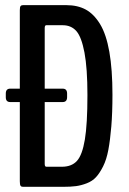

<svg xmlns="http://www.w3.org/2000/svg" viewBox="-20 -722 497 742"><path d="M159.2 -77.6H219.2Q256.8 -77.6 277.3 -100.1Q297.9 -122.6 307.9 -182.4Q317.9 -242.2 317.9 -354.5Q317.9 -458.5 306.4 -519Q294.9 -579.6 274.9 -602.1Q254.9 -624.5 222.7 -624.5H158.7Q152.8 -624.5 152.8 -613.8V-379.4H222.2Q239.3 -379.4 239.3 -360.4V-346.7Q239.3 -327.6 222.2 -327.6H152.8V-88.4Q152.8 -77.6 159.2 -77.6ZM68.8 0Q62.5 0 59.6 -3.9Q56.6 -7.8 56.6 -21.5V-327.6H19.5Q2.4 -327.6 2.4 -346.2V-360.4Q2.4 -379.4 19.5 -379.4H56.6V-682.6Q56.6 -694.8 59.6 -698.5Q62.5 -702.1 68.8 -702.1H236.8Q279.8 -702.1 311.3 -685.1Q342.8 -668 366.7 -628.9Q390.6 -589.8 402.6 -521.7Q414.6 -453.6 414.6 -356Q414.6 -286.6 410.2 -233.6Q405.8 -180.7 398.7 -142.8Q391.6 -105 378.4 -78.9Q365.2 -52.7 351.1 -37.4Q336.9 -22 315.4 -13.7Q293.9 -5.4 273.7 -2.7Q253.4 0 223.6 0Z"/></svg>

Font: BenchNine
Style: Bold
Weight: 700
Version: Version 1 ; ttfautohint (v0.92.18-e454-dirty) -l 8 -r 50 -G 